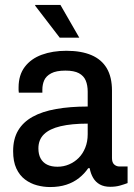

<svg xmlns="http://www.w3.org/2000/svg" viewBox="-20 -743 539 775"><path d="M182 12Q156 12 129.5 5Q103 -2 81 -18.5Q59 -35 46 -63Q33 -91 33 -133Q33 -182 53 -216Q73 -250 111.5 -271.5Q150 -293 206.5 -303Q263 -313 334 -313V-373Q334 -399 326 -418Q318 -437 298.5 -447.5Q279 -458 244 -458Q207 -458 186.5 -447Q166 -436 158.5 -419Q151 -402 151 -381V-369H56Q55 -374 55 -379Q55 -384 55 -390Q55 -440 80 -473Q105 -506 148.5 -522Q192 -538 248 -538Q308 -538 349 -520.5Q390 -503 411 -467.5Q432 -432 432 -377V-105Q432 -87 441 -79Q450 -71 462 -71H495V-4Q482 1 464.5 6Q447 11 425 11Q400 11 383 1.5Q366 -8 356 -25Q346 -42 342 -64H336Q321 -42 299 -24.5Q277 -7 248 2.5Q219 12 182 12ZM212 -70Q237 -70 259 -79.5Q281 -89 297.5 -105.5Q314 -122 324 -146.5Q334 -171 334 -201V-244Q269 -244 224.5 -233.5Q180 -223 157.5 -201Q135 -179 135 -144Q135 -120 144 -103.5Q153 -87 170 -78.5Q187 -70 212 -70ZM300 -591H221L122 -720V-723H224Z"/></svg>

Font: Archivo SemiCondensed Medium
Style: Regular
Weight: 500
Width: 4
Designer: Hector Gatti
Foundry: Omnibus-Type
Version: Version 2.001